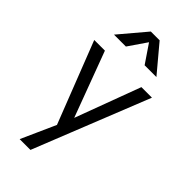

<svg xmlns="http://www.w3.org/2000/svg" viewBox="-294 -828 1094 1094"><g transform="rotate(45 252.5 -281.0)"><path d="M20 -500H106L285 -20L215 0ZM485 -500 206 200H119L240 -70L400 -500ZM285 -762 420 -601H325L230 -741H270L174 -601H78L214 -762Z"/></g></svg>

Font: Syne
Style: Regular
Weight: 400
Designer: Lucas Descroix
Foundry: Bonjour Monde
Version: Version 2.200